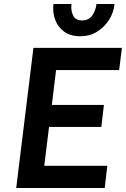

<svg xmlns="http://www.w3.org/2000/svg" viewBox="-20 -939 629 959"><path d="M61 0 147 -700H589L575 -589H260L239 -415H499L486 -305H225L201 -111H516L503 0ZM380 -758Q332 -758 300.5 -781Q269 -804 255.5 -840.5Q242 -877 247 -919H337Q333 -887 345 -862Q357 -837 390 -837Q424 -837 441 -862Q458 -887 462 -919H552Q548 -877 525 -840.5Q502 -804 465.5 -781Q429 -758 380 -758Z"/></svg>

Font: Inclusive Sans SemiBold
Style: Italic
Weight: 600
Italic angle: -7°
Designer: Olivia King
Foundry: Olivia King
Version: Version 2.004